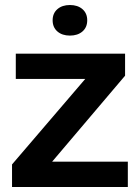

<svg xmlns="http://www.w3.org/2000/svg" viewBox="-20 -746 560 766"><path d="M28 0V-90L320 -431H43V-532H479V-444L188 -101H490V0ZM309 -620.5Q290 -604 259 -604Q228 -604 209 -620.5Q190 -637 190 -665Q190 -693 209 -709.5Q228 -726 259 -726Q290 -726 309 -709.5Q328 -693 328 -665Q328 -637 309 -620.5Z"/></svg>

Font: Mona Sans SemiBold
Style: Regular
Weight: 600
Designer: Deni Anggara
Foundry: GitHub
Version: Version 2.000;Glyphs 3.2.3 (3260)